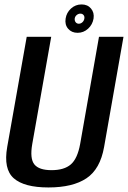

<svg xmlns="http://www.w3.org/2000/svg" viewBox="-20 -841 577 866"><path d="M198.5 4.5Q89 4.5 42 -37Q-5 -78.5 12.5 -178L100.5 -675H211L125.5 -191.5Q114 -125.5 135 -99.5Q156 -73.5 212.5 -73.5Q269.5 -73.5 299.5 -99.5Q329.5 -125.5 341.5 -191.5L426.5 -675H537L449.5 -178Q432 -78.5 370.2 -37Q308.5 4.5 198.5 4.5ZM330 -693Q303 -693 287.2 -711.5Q271.5 -730 276 -757.5Q280 -784 300.2 -802.5Q320.5 -821 348 -821Q375 -821 390.5 -802.5Q406 -784 402 -757.5Q397.5 -730 377.2 -711.5Q357 -693 330 -693ZM335.5 -734Q344.5 -734 351.8 -740.8Q359 -747.5 360.5 -757.5Q362 -767 356.8 -773.2Q351.5 -779.5 342.5 -779.5Q333.5 -779.5 326 -773.2Q318.5 -767 317 -757.5Q316 -747.5 321.2 -740.8Q326.5 -734 335.5 -734Z"/></svg>

Font: Anybody Medium
Style: Italic
Weight: 500
Italic angle: -10°
Designer: Tyler Finck
Foundry: Etcetera Type Company
Version: Version 1.010; ttfautohint (v1.8.3) -l 8 -r 50 -G 200 -x 14 